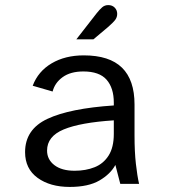

<svg xmlns="http://www.w3.org/2000/svg" viewBox="-20 -726 672 758"><path d="M255.3 12Q177.7 12 128.3 -23.9Q79 -59.8 79 -125.4Q79 -215.4 167.2 -256.7Q255.4 -298.1 429.3 -309.7V-320.8Q429.3 -378.8 400.7 -411.4Q372.1 -443.9 308.9 -443.9Q258.5 -443.9 227.4 -421.5Q196.4 -399 187.7 -364.7L109.1 -387.5Q130.5 -444.4 183.8 -475.9Q237.1 -507.4 310.7 -507.4Q412.1 -507.4 461.6 -458.8Q511.1 -410.3 511.1 -313.4V-191.5Q511.1 -126.3 516.5 -79.1Q521.8 -31.9 529.1 0H454.9L435.5 -74.8Q416.1 -38.8 372.5 -13.4Q328.8 12 255.3 12ZM274.6 -51.9Q318.8 -51.9 353.7 -65.9Q388.5 -79.8 408.9 -112.1Q429.3 -144.3 429.3 -197.5V-250.9Q297.1 -242.3 231.5 -215Q165.8 -187.7 165.8 -131.5Q165.8 -96.3 194.7 -74.1Q223.7 -51.9 274.6 -51.9ZM281.4 -570.7 361.6 -673.7Q373.4 -688.6 383.4 -697.2Q393.4 -705.9 407.4 -705.9Q423.3 -705.9 433 -695.8Q442.7 -685.8 442.7 -671.4Q442.7 -658.1 435.1 -647.9Q427.5 -637.6 406.1 -618.9L348.8 -570.7Z"/></svg>

Font: Atkinson Hyperlegible Mono ExtraLight
Style: Regular
Weight: 200
Monospace: yes
Designer: Elliott Scott, Megan Eiswerth, Linus Boman, Theodore Petrosky, Letters from Sweden
Foundry: Applied Design Works, Letters from Sweden
Version: Version 2.001